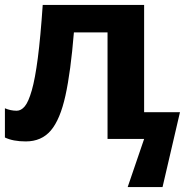

<svg xmlns="http://www.w3.org/2000/svg" viewBox="-20 -566 767 782"><path d="M567 -109H713L642 196H500L567 0H418V-434H281Q268 -274 246.5 -176.5Q225 -79 187 -34.5Q149 10 85 10Q33 10 0 -6V-125Q23 -115 48 -115Q66 -115 81 -133Q96 -151 109.5 -198Q123 -245 134 -329.5Q145 -414 154 -546H567Z"/></svg>

Font: Noto Sans IKEA
Style: Bold
Weight: 600
Designer: Monotype Design Team
Foundry: Monotype Imaging Inc.
Version: Version 2.001